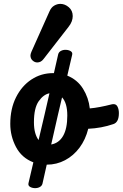

<svg xmlns="http://www.w3.org/2000/svg" viewBox="-20 -844 633 990"><path d="M127 100 152 -7Q92 -30 62.5 -86Q33 -142 33 -205Q33 -283 62.5 -342Q92 -401 142 -434Q192 -467 254 -467H258L280 -564Q283 -576 295 -582Q307 -588 321.5 -587Q336 -586 345.5 -579.5Q355 -573 352 -561L327 -454Q379 -433 408 -386.5Q437 -340 443 -285Q467 -287 496 -292.5Q525 -298 552 -305Q558 -307 566 -307Q580 -307 586.5 -293Q593 -279 593 -261Q593 -213 564 -204Q503 -183 435 -180Q421 -124 390 -82.5Q359 -41 315.5 -18Q272 5 222 5H221L199 103Q196 115 184 121Q172 127 157.5 126Q143 125 133.5 118.5Q124 112 127 100ZM155 -214Q155 -182 161.5 -159Q168 -136 179 -122L210 -254L235 -363Q204 -357 179.5 -322Q155 -287 155 -214ZM279 -253 244 -99Q284 -106 305.5 -143.5Q327 -181 327 -248Q327 -313 300 -342ZM172 -522Q159 -522 148 -532Q137 -542 137 -558Q137 -565 142 -577L235 -785Q244 -806 259.5 -815Q275 -824 291 -824Q315 -824 335 -806.5Q355 -789 355 -761Q355 -748 350 -734Q345 -720 333 -705L204 -539Q191 -522 172 -522Z"/></svg>

Font: Pacifico
Style: Regular
Weight: 400
Designer: Vernon Adams
Foundry: Vernon Adams
Version: Version 3.010; ttfautohint (v1.8.4.7-5d5b)